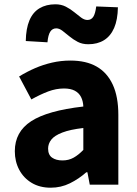

<svg xmlns="http://www.w3.org/2000/svg" viewBox="-20 -860 638 894"><path d="M216 14Q165 14 127.5 -8.5Q90 -31 69.5 -69.5Q49 -108 49 -156Q49 -246 125 -295.5Q201 -345 368 -364Q367 -389 357.5 -408Q348 -427 328.5 -437.5Q309 -448 278 -448Q241 -448 204 -434Q167 -420 126 -397L69 -504Q105 -526 143 -542.5Q181 -559 222.5 -568.5Q264 -578 308 -578Q381 -578 430 -550Q479 -522 505 -466Q531 -410 531 -325V0H398L387 -58H382Q347 -27 305.5 -6.5Q264 14 216 14ZM271 -113Q300 -113 323 -126Q346 -139 368 -162V-264Q307 -257 270.5 -243Q234 -229 219 -210Q204 -191 204 -168Q204 -139 222.5 -126Q241 -113 271 -113ZM391 -654Q363 -654 342 -665Q321 -676 303.5 -690.5Q286 -705 271 -716.5Q256 -728 242 -728Q224 -728 214 -712.5Q204 -697 201 -663L100 -669Q101 -727 117 -765Q133 -803 164 -821.5Q195 -840 238 -840Q265 -840 286.5 -829Q308 -818 325.5 -803.5Q343 -789 358 -778Q373 -767 387 -767Q405 -767 414.5 -782Q424 -797 428 -830L529 -826Q528 -768 511.5 -730Q495 -692 464.5 -673Q434 -654 391 -654Z"/></svg>

Font: Noto Sans KR Thin ExtraBold
Style: Regular
Weight: 800
Version: Version 2.004-H2;hotconv 1.0.118;makeotfexe 2.5.65603